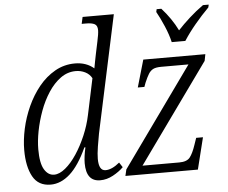

<svg xmlns="http://www.w3.org/2000/svg" viewBox="-54 -828 1067 900"><g transform="rotate(-5 480.0 -378.0)"><path d="M149 10Q91 10 65 -37Q39 -84 39 -162Q39 -209 50.5 -262Q62 -315 85 -365.5Q108 -416 141 -456.5Q174 -497 217 -521.5Q260 -546 311 -546Q338 -546 360.5 -538Q383 -530 400 -515Q403 -531 406.5 -549.5Q410 -568 413 -582L425 -639Q433 -675 433 -692Q433 -714 419.5 -721Q406 -728 380 -728H359L366 -760H513L395 -209Q390 -183 384.5 -148.5Q379 -114 379 -91Q379 -35 411 -35Q441 -35 477 -65L492 -42Q472 -22 442.5 -6Q413 10 382 10Q316 10 316 -76Q316 -90 318.5 -109.5Q321 -129 326 -150H321Q283 -67 240 -28.5Q197 10 149 10ZM169 -35Q194 -35 222 -58Q250 -81 275.5 -119.5Q301 -158 321 -205Q341 -252 351 -300L387 -470Q376 -490 355.5 -500Q335 -510 312 -510Q273 -510 240.5 -486.5Q208 -463 182.5 -424Q157 -385 140 -338.5Q123 -292 114 -245.5Q105 -199 105 -160Q105 -94 123 -64.5Q141 -35 169 -35ZM501 0 508 -30 841 -495H713Q688 -495 675 -488.5Q662 -482 653 -467.5Q644 -453 633 -427L626 -408H595L632 -536H924L918 -505L585 -41H758Q794 -41 808.5 -59.5Q823 -78 836 -117L847 -149H879L842 0ZM772 -606Q764 -641 746.5 -682Q729 -723 712 -753L715 -766H737Q783 -715 811 -658Q836 -685 867.5 -713.5Q899 -742 933 -766H960L957 -753Q924 -720 891.5 -681Q859 -642 836 -606Z"/></g></svg>

Font: Noto Serif SemiCondensed Light
Style: Italic
Weight: 300
Width: 4
Italic angle: -12°
Designer: Monotype Design Team
Foundry: Monotype Imaging Inc.
Version: Version 2.013; ttfautohint (v1.8.4.7-5d5b)